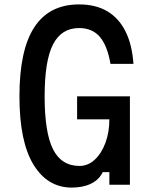

<svg xmlns="http://www.w3.org/2000/svg" viewBox="-20 -836 690 869"><path d="M305 13Q195 13 131.5 -91Q68 -195 68 -400Q68 -610 135.5 -713Q203 -816 338 -816Q413 -816 465.5 -785Q518 -754 548 -694Q578 -634 584 -547H480Q466 -629 432 -669Q398 -709 338 -709Q258 -709 220 -635Q182 -561 182 -400Q182 -236 220 -160.5Q258 -85 340 -85Q378 -85 408.5 -113Q439 -141 457 -189Q475 -237 475 -296H329V-400H568V0H475V-57H445Q429 -23 392.5 -5Q356 13 305 13Z"/></svg>

Font: Martian Mono SemiCondensed
Style: Regular
Weight: 400
Width: 4
Designer: Roman Shamin
Foundry: Evil Martians
Version: Version 1.000